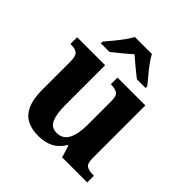

<svg xmlns="http://www.w3.org/2000/svg" viewBox="-205 -916 1077 1077"><g transform="rotate(45 333.5 -378.0)"><path d="M264 10Q177 10 136.5 -38.5Q96 -87 96 -188V-412Q96 -455 81 -469Q66 -483 29 -483H26V-536H248V-216Q248 -152 264 -113.5Q280 -75 324 -75Q372 -75 393.5 -116Q415 -157 415 -227V-419Q415 -462 396.5 -472.5Q378 -483 349 -483H346V-536H567V-116Q567 -73 586 -63Q605 -53 634 -53H642V0H443L421 -71H416Q390 -28 352.5 -9Q315 10 264 10ZM144 -619Q160 -638 181.5 -664Q203 -690 223 -717Q243 -744 254 -766H389Q400 -744 420 -717Q440 -690 462 -664Q484 -638 499 -619V-606H430Q416 -617 396 -633Q376 -649 356 -666Q336 -683 321 -696Q299 -676 266.5 -649.5Q234 -623 213 -606H144Z"/></g></svg>

Font: Noto Serif Ethiopic
Style: Bold
Weight: 700
Designer: Monotype Design Team
Foundry: Monotype Imaging Inc.
Version: Version 2.102; ttfautohint (v1.8.4.7-5d5b)